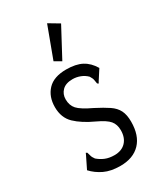

<svg xmlns="http://www.w3.org/2000/svg" viewBox="-177 -750 704 829"><g transform="rotate(-30 175.0 -336.0)"><path d="M170 10Q123 10 90.5 -5.5Q58 -21 35 -46L64 -105L68 -114L74 -111Q77 -103 79 -94Q81 -85 90 -73Q106 -59 125.5 -51Q145 -43 171 -43Q207 -43 227.5 -64.5Q248 -86 248 -123Q248 -152 232.5 -170.5Q217 -189 174 -209Q117 -235 84 -266.5Q51 -298 51 -351Q51 -403 81.5 -435.5Q112 -468 174 -468Q222 -468 252 -452Q282 -436 302 -402L271 -354L266 -345L260 -349Q258 -357 257 -366.5Q256 -376 247 -390Q233 -404 214.5 -411Q196 -418 177 -418Q143 -418 125.5 -400.5Q108 -383 108 -357Q108 -327 125 -308Q142 -289 195 -264Q234 -244 258.5 -227.5Q283 -211 294 -189Q305 -167 305 -133Q305 -64 269.5 -27Q234 10 170 10ZM178 -507 145 -526 203 -682 255 -651Z"/></g></svg>

Font: Inconsolata ExtraCondensed
Style: Regular
Weight: 400
Width: 2
Monospace: yes
Designer: Raph Levien, Cyreal, Brenton Simpson
Foundry: Raph Levien, Cyreal, Google
Version: Version 3.001; ttfautohint (v1.8.2.53-6de2)